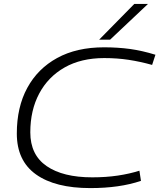

<svg xmlns="http://www.w3.org/2000/svg" viewBox="-20 -952 817 982"><path d="M442 10Q262 10 164 -60Q66 -130 66 -269Q66 -404 119.5 -502.5Q173 -601 272.5 -655.5Q372 -710 512 -710Q583 -710 645 -701.5Q707 -693 775 -672L758 -620Q697 -637 638 -646Q579 -655 513 -655Q395 -655 310.5 -607Q226 -559 180.5 -473.5Q135 -388 135 -275Q135 -160 218.5 -102.5Q302 -45 452 -45Q522 -45 582.5 -54Q643 -63 693 -79L701 -27Q592 10 442 10ZM487 -749 667 -932H737L543 -749Z"/></svg>

Font: Georama Expanded Light
Style: Italic
Weight: 300
Width: 7
Italic angle: -9°
Designer: Jean-Baptiste Levee
Foundry: Production Type
Version: Version 1.000